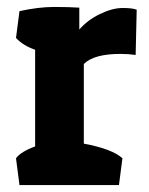

<svg xmlns="http://www.w3.org/2000/svg" viewBox="-20 -532 428 552"><path d="M326 -377Q250 -377 221 -348V-119Q302 -104 332 -77L322 0H36L26 -77Q40 -96 81 -111V-389Q46 -401 26 -423L36 -500Q91 -512 135 -512Q179 -512 208 -510V-447Q231 -474 267 -491.5Q303 -509 332.5 -509Q362 -509 373 -504L370 -374Q350 -377 326 -377Z"/></svg>

Font: Patua One
Style: Regular
Weight: 400
Designer: luciano Vergara
Foundry: Luciano Vergara
Version: Version 1.002